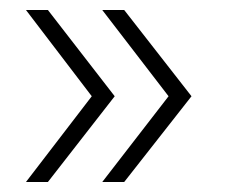

<svg xmlns="http://www.w3.org/2000/svg" viewBox="-20 -433 451 385"><path d="M32 -68 164 -240 32 -413H76L210 -240L76 -68ZM185 -68 318 -240 185 -413H229L364 -240L229 -68Z"/></svg>

Font: Montserrat Ace
Style: Light
Weight: 300
Designer: Julieta Ulanovsky
Foundry: Julieta Ulanovsky
Version: Version 1